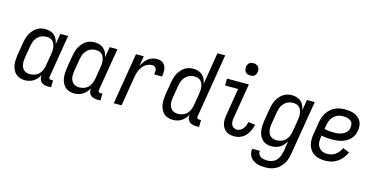

<svg xmlns="http://www.w3.org/2000/svg" viewBox="-89 -1196 3678 1880"><g transform="rotate(15 1750.0 -256.0)"><path d="M168 8Q141 8 116.5 0Q92 -8 74.5 -25Q57 -42 46.5 -65Q36 -88 32.5 -113.5Q29 -139 30.5 -166Q32 -193 36 -219L56 -339Q60 -362 66 -384.5Q72 -407 83 -428.5Q94 -450 109.5 -469Q125 -488 145 -502Q165 -516 188 -522Q211 -528 234 -528Q260 -528 284.5 -520.5Q309 -513 326.5 -497Q344 -481 354.5 -458.5Q365 -436 369 -411L387 -520H466L394 -87Q393 -82 394 -77Q395 -72 397.5 -68.5Q400 -65 405 -63.5Q410 -62 415 -62H436L435 8H403Q384 8 365.5 3Q347 -2 334 -14Q321 -26 316.5 -45Q312 -64 314 -83Q304 -63 288.5 -45.5Q273 -28 253.5 -15.5Q234 -3 211.5 2.5Q189 8 168 8ZM200 -62Q223 -62 247.5 -70Q272 -78 289.5 -95.5Q307 -113 317 -136.5Q327 -160 331 -183L351 -303Q354 -321 355.5 -339Q357 -357 354.5 -374Q352 -391 346 -407Q340 -423 328.5 -435Q317 -447 300.5 -452.5Q284 -458 266 -458Q250 -458 233 -454.5Q216 -451 201 -442Q186 -433 174 -420Q162 -407 153.5 -391.5Q145 -376 140.5 -360Q136 -344 133 -328L113 -208Q110 -191 109 -173.5Q108 -156 110.5 -139.5Q113 -123 120 -108Q127 -93 139 -82.5Q151 -72 167 -67Q183 -62 200 -62Z M668 8Q641 8 616.5 0Q592 -8 574.5 -25Q557 -42 546.5 -65Q536 -88 532.5 -113.5Q529 -139 530.5 -166Q532 -193 536 -219L556 -339Q560 -362 566 -384.5Q572 -407 583 -428.5Q594 -450 609.5 -469Q625 -488 645 -502Q665 -516 688 -522Q711 -528 734 -528Q760 -528 784.5 -520.5Q809 -513 826.5 -497Q844 -481 854.5 -458.5Q865 -436 869 -411L887 -520H966L894 -87Q893 -82 894 -77Q895 -72 897.5 -68.5Q900 -65 905 -63.5Q910 -62 915 -62H936L935 8H903Q884 8 865.5 3Q847 -2 834 -14Q821 -26 816.5 -45Q812 -64 814 -83Q804 -63 788.5 -45.5Q773 -28 753.5 -15.5Q734 -3 711.5 2.5Q689 8 668 8ZM700 -62Q723 -62 747.5 -70Q772 -78 789.5 -95.5Q807 -113 817 -136.5Q827 -160 831 -183L851 -303Q854 -321 855.5 -339Q857 -357 854.5 -374Q852 -391 846 -407Q840 -423 828.5 -435Q817 -447 800.5 -452.5Q784 -458 766 -458Q750 -458 733 -454.5Q716 -451 701 -442Q686 -433 674 -420Q662 -407 653.5 -391.5Q645 -376 640.5 -360Q636 -344 633 -328L613 -208Q610 -191 609 -173.5Q608 -156 610.5 -139.5Q613 -123 620 -108Q627 -93 639 -82.5Q651 -72 667 -67Q683 -62 700 -62Z M1068 0 1154 -520H1233L1216 -416Q1226 -438 1240.5 -459Q1255 -480 1274.5 -496Q1294 -512 1318 -520Q1342 -528 1365 -528Q1384 -528 1401 -523.5Q1418 -519 1430.5 -507.5Q1443 -496 1450.5 -480.5Q1458 -465 1460 -447.5Q1462 -430 1461 -411.5Q1460 -393 1457 -375H1378Q1380 -389 1381 -403Q1382 -417 1377.5 -429.5Q1373 -442 1362.5 -450Q1352 -458 1338 -458Q1319 -458 1300 -452Q1281 -446 1264.5 -433.5Q1248 -421 1236.5 -404Q1225 -387 1216.5 -369Q1208 -351 1203.5 -332.5Q1199 -314 1196 -295L1147 0Z M1668 8Q1641 8 1616.5 0Q1592 -8 1574.5 -25Q1557 -42 1546.5 -65Q1536 -88 1532.5 -113.5Q1529 -139 1530.5 -166Q1532 -193 1536 -219L1556 -339Q1560 -362 1566 -384.5Q1572 -407 1583 -428.5Q1594 -450 1609.5 -469Q1625 -488 1645 -502Q1665 -516 1688 -522Q1711 -528 1734 -528Q1760 -528 1784.5 -520.5Q1809 -513 1826.5 -497Q1844 -481 1854.5 -458.5Q1865 -436 1869 -411L1922 -735H2001L1894 -87Q1893 -82 1894 -77Q1895 -72 1897.5 -68.5Q1900 -65 1905 -63.5Q1910 -62 1915 -62H1936L1935 8H1903Q1884 8 1865.5 3Q1847 -2 1834 -14Q1821 -26 1816.5 -45Q1812 -64 1814 -83Q1804 -63 1788.5 -45.5Q1773 -28 1753.5 -15.5Q1734 -3 1711.5 2.5Q1689 8 1668 8ZM1700 -62Q1723 -62 1747.5 -70Q1772 -78 1789.5 -95.5Q1807 -113 1817 -136.5Q1827 -160 1831 -183L1851 -303Q1854 -321 1855.5 -339Q1857 -357 1854.5 -374Q1852 -391 1846 -407Q1840 -423 1828.5 -435Q1817 -447 1800.5 -452.5Q1784 -458 1766 -458Q1750 -458 1733 -454.5Q1716 -451 1701 -442Q1686 -433 1674 -420Q1662 -407 1653.5 -391.5Q1645 -376 1640.5 -360Q1636 -344 1633 -328L1613 -208Q1610 -191 1609 -173.5Q1608 -156 1610.5 -139.5Q1613 -123 1620 -108Q1627 -93 1639 -82.5Q1651 -72 1667 -67Q1683 -62 1700 -62Z M2290 8Q2267 8 2245.5 3Q2224 -2 2206.5 -14.5Q2189 -27 2178 -45.5Q2167 -64 2162 -85.5Q2157 -107 2158 -130Q2159 -153 2163 -175L2208 -450H2076L2077 -520H2298L2239 -164Q2236 -146 2236.5 -128Q2237 -110 2244 -94.5Q2251 -79 2266 -70.5Q2281 -62 2299 -62Q2317 -62 2333.5 -71.5Q2350 -81 2361.5 -96Q2373 -111 2379.5 -128.5Q2386 -146 2390 -163L2459 -154Q2455 -134 2447.5 -114Q2440 -94 2429.5 -75.5Q2419 -57 2404 -40.5Q2389 -24 2370.5 -13Q2352 -2 2331.5 3Q2311 8 2290 8ZM2288 -608Q2274 -608 2260 -613Q2246 -618 2238 -629Q2230 -640 2227.5 -655Q2225 -670 2227 -685Q2229 -695 2234.5 -705Q2240 -715 2248.5 -721.5Q2257 -728 2267.5 -730.5Q2278 -733 2289 -733Q2303 -733 2317 -727.5Q2331 -722 2339.5 -711Q2348 -700 2350.5 -685Q2353 -670 2350 -655Q2348 -645 2342.5 -635Q2337 -625 2328.5 -618.5Q2320 -612 2309.5 -610Q2299 -608 2288 -608Z M2664 223Q2641 223 2619 220.5Q2597 218 2576.5 211Q2556 204 2538.5 192Q2521 180 2509.5 163Q2498 146 2493.5 124.5Q2489 103 2492 80H2570Q2567 99 2575.5 114.5Q2584 130 2599 138.5Q2614 147 2632 150Q2650 153 2669 153Q2693 153 2717.5 143Q2742 133 2758.5 113.5Q2775 94 2784 70.5Q2793 47 2797 23L2814 -83Q2804 -63 2788.5 -45.5Q2773 -28 2753.5 -15.5Q2734 -3 2711.5 2.5Q2689 8 2668 8Q2641 8 2616.5 0Q2592 -8 2574.5 -25Q2557 -42 2546.5 -65Q2536 -88 2532.5 -113.5Q2529 -139 2530.5 -166Q2532 -193 2536 -219L2556 -339Q2560 -362 2566 -384.5Q2572 -407 2583 -428.5Q2594 -450 2609.5 -469Q2625 -488 2645 -502Q2665 -516 2688 -522Q2711 -528 2734 -528Q2760 -528 2784.5 -520.5Q2809 -513 2826.5 -497Q2844 -481 2854.5 -458.5Q2865 -436 2869 -411L2887 -520H2966L2874 34Q2870 59 2862 83.5Q2854 108 2839.5 130.5Q2825 153 2805.5 171.5Q2786 190 2762 202Q2738 214 2713 218.5Q2688 223 2664 223ZM2700 -62Q2723 -62 2747.5 -70Q2772 -78 2789.5 -95.5Q2807 -113 2817 -136.5Q2827 -160 2831 -183L2851 -303Q2854 -321 2855.5 -339Q2857 -357 2854.5 -374Q2852 -391 2846 -407Q2840 -423 2828.5 -435Q2817 -447 2800.5 -452.5Q2784 -458 2766 -458Q2750 -458 2733 -454.5Q2716 -451 2701 -442Q2686 -433 2674 -420Q2662 -407 2653.5 -391.5Q2645 -376 2640.5 -360Q2636 -344 2633 -328L2613 -208Q2610 -191 2609 -173.5Q2608 -156 2610.5 -139.5Q2613 -123 2620 -108Q2627 -93 2639 -82.5Q2651 -72 2667 -67Q2683 -62 2700 -62Z M3210 8Q3181 8 3152.5 2Q3124 -4 3101 -18Q3078 -32 3061.5 -54.5Q3045 -77 3037.5 -104Q3030 -131 3030.5 -160.5Q3031 -190 3036 -219L3056 -339Q3060 -364 3068 -389Q3076 -414 3091 -436.5Q3106 -459 3126 -477.5Q3146 -496 3170.5 -507.5Q3195 -519 3220 -523.5Q3245 -528 3270 -528Q3295 -528 3319.5 -525Q3344 -522 3366 -513Q3388 -504 3406 -489.5Q3424 -475 3435.5 -454.5Q3447 -434 3449 -409.5Q3451 -385 3447 -360Q3443 -336 3433 -313Q3423 -290 3405.5 -272Q3388 -254 3365.5 -241.5Q3343 -229 3319 -222Q3295 -215 3271 -212.5Q3247 -210 3224 -210Q3196 -210 3168.5 -212.5Q3141 -215 3115 -221L3113 -208Q3110 -190 3109.5 -171.5Q3109 -153 3112.5 -136Q3116 -119 3126 -104.5Q3136 -90 3149.5 -80Q3163 -70 3180.5 -66Q3198 -62 3217 -62Q3237 -62 3258.5 -68Q3280 -74 3298 -87.5Q3316 -101 3330 -119.5Q3344 -138 3352 -158L3418 -130Q3405 -100 3383.5 -73Q3362 -46 3334 -27Q3306 -8 3274 0Q3242 8 3210 8ZM3224 -280Q3239 -280 3254.5 -281.5Q3270 -283 3285 -287Q3300 -291 3314.5 -298Q3329 -305 3341.5 -316Q3354 -327 3361 -341.5Q3368 -356 3370 -371Q3373 -391 3367 -410Q3361 -429 3345.5 -439.5Q3330 -450 3310.5 -454Q3291 -458 3271 -458Q3254 -458 3236.5 -454.5Q3219 -451 3204 -442.5Q3189 -434 3176 -421Q3163 -408 3154 -392.5Q3145 -377 3140.5 -360.5Q3136 -344 3133 -328L3127 -291Q3150 -285 3174.5 -282.5Q3199 -280 3224 -280Z"/></g></svg>

Font: Iosevka
Style: Italic
Weight: 400
Italic angle: -9°
Monospace: yes
Designer: Belleve Invis
Foundry: Belleve Invis
Version: Version 32.5.0; ttfautohint (v1.8.4)